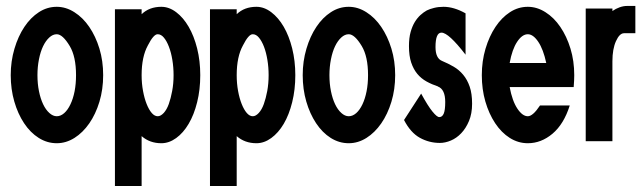

<svg xmlns="http://www.w3.org/2000/svg" viewBox="-20 -477 2165 646"><path d="M16.1 -224.1Q16.1 -271 28.6 -313Q41 -355 62 -386.5Q83 -418 110.8 -436Q138.7 -454.1 170.9 -454.1Q201.7 -454.1 230.2 -436Q258.8 -418 280.3 -386.5Q301.8 -355 314.5 -313.5Q327.1 -272 327.1 -224.1Q327.1 -176.3 314.5 -134.5Q301.8 -92.8 280.3 -61.8Q258.8 -30.8 230.5 -12.9Q202.1 4.9 170.9 4.9Q138.7 4.9 110.4 -12.9Q82 -30.8 61 -62.5Q40 -94.2 28.1 -135.5Q16.1 -176.8 16.1 -224.1ZM106 -224.1Q106 -195.3 111.1 -170.2Q116.2 -145 125 -126.5Q133.8 -107.9 146 -96.9Q158.2 -85.9 170.9 -85.9Q184.1 -85.9 196 -96.4Q208 -106.9 217 -126Q226.1 -145 231 -169.9Q235.8 -194.8 235.8 -224.1Q235.8 -286.6 214.8 -321.8Q190.9 -361.8 170.9 -361.8Q157.7 -361.8 145.8 -350.8Q133.8 -339.8 125 -321.5Q116.2 -303.2 111.1 -277.6Q106 -252 106 -224.1Z M366.7 148.9V-445.8H456.5V-429.2Q482.4 -454.1 522.9 -454.1Q548.8 -454.1 572.8 -436Q596.7 -418 614.7 -387Q632.8 -356 643.3 -314Q653.8 -272 653.8 -224.1Q653.8 -175.3 643.3 -133.1Q632.8 -90.8 614.7 -60.3Q596.7 -29.8 572.8 -12.5Q548.8 4.9 522.9 4.9Q483.9 4.9 456.5 -19V148.9ZM456.5 -224.1Q456.5 -196.3 461.2 -171.1Q465.8 -146 473.4 -127Q481 -107.9 490.5 -96.9Q500 -85.9 510.7 -85.9Q520.5 -85.9 530.8 -96.9Q541 -107.9 547.9 -127Q554.7 -146 559.3 -170.9Q564 -195.8 564 -224.1Q564 -251 559.8 -275.9Q555.7 -300.8 548.3 -319.8Q541 -338.9 531.5 -350.3Q522 -361.8 510.7 -361.8Q510.7 -361.8 510.3 -361.8Q496.6 -361.8 477.5 -324.2Q456.5 -286.1 456.5 -224.1Z M686.5 148.9V-445.8H776.4V-429.2Q802.2 -454.1 842.8 -454.1Q868.7 -454.1 892.6 -436Q916.5 -418 934.6 -387Q952.6 -356 963.1 -314Q973.6 -272 973.6 -224.1Q973.6 -175.3 963.1 -133.1Q952.6 -90.8 934.6 -60.3Q916.5 -29.8 892.6 -12.5Q868.7 4.9 842.8 4.9Q803.7 4.9 776.4 -19V148.9ZM776.4 -224.1Q776.4 -196.3 781 -171.1Q785.6 -146 793.2 -127Q800.8 -107.9 810.3 -96.9Q819.8 -85.9 830.6 -85.9Q840.3 -85.9 850.6 -96.9Q860.8 -107.9 867.7 -127Q874.5 -146 879.2 -170.9Q883.8 -195.8 883.8 -224.1Q883.8 -251 879.6 -275.9Q875.5 -300.8 868.2 -319.8Q860.8 -338.9 851.3 -350.3Q841.8 -361.8 830.6 -361.8Q830.6 -361.8 830.1 -361.8Q816.4 -361.8 797.4 -324.2Q776.4 -286.1 776.4 -224.1Z M998.5 -224.1Q998.5 -271 1011 -313Q1023.4 -355 1044.4 -386.5Q1065.4 -418 1093.3 -436Q1121.1 -454.1 1153.3 -454.1Q1184.1 -454.1 1212.6 -436Q1241.2 -418 1262.7 -386.5Q1284.2 -355 1296.9 -313.5Q1309.6 -272 1309.6 -224.1Q1309.6 -176.3 1296.9 -134.5Q1284.2 -92.8 1262.7 -61.8Q1241.2 -30.8 1212.9 -12.9Q1184.6 4.9 1153.3 4.9Q1121.1 4.9 1092.8 -12.9Q1064.5 -30.8 1043.5 -62.5Q1022.5 -94.2 1010.5 -135.5Q998.5 -176.8 998.5 -224.1ZM1088.4 -224.1Q1088.4 -195.3 1093.5 -170.2Q1098.6 -145 1107.4 -126.5Q1116.2 -107.9 1128.4 -96.9Q1140.6 -85.9 1153.3 -85.9Q1166.5 -85.9 1178.5 -96.4Q1190.4 -106.9 1199.5 -126Q1208.5 -145 1213.4 -169.9Q1218.3 -194.8 1218.3 -224.1Q1218.3 -286.6 1197.3 -321.8Q1173.3 -361.8 1153.3 -361.8Q1140.1 -361.8 1128.2 -350.8Q1116.2 -339.8 1107.4 -321.5Q1098.6 -303.2 1093.5 -277.6Q1088.4 -252 1088.4 -224.1Z M1339.4 -73.2 1397 -162.1Q1419.9 -120.1 1435.1 -101.6Q1450.2 -83 1458 -83Q1467.8 -83 1472.9 -94.5Q1478 -106 1478 -133.8Q1478 -176.8 1453.1 -186H1454.1Q1433.1 -192.9 1415 -202.9Q1397 -212.9 1384 -228.5Q1371.1 -244.1 1363.5 -266.6Q1356 -289.1 1356 -321.8Q1356 -349.6 1361.6 -369.4Q1367.2 -389.2 1375.7 -403.1Q1384.3 -417 1394.8 -426.5Q1405.3 -436 1416 -441.9Q1425.8 -446.8 1440.4 -450.4Q1455.1 -454.1 1472.2 -454.1Q1507.3 -454.1 1546.4 -432.1V-293Q1489.3 -367.2 1465.3 -367.2Q1445.3 -367.2 1445.3 -318.8Q1445.3 -280.8 1467.3 -272Q1488.3 -263.2 1506.3 -252.7Q1524.4 -242.2 1538.3 -225.6Q1552.2 -209 1560.3 -185.5Q1568.4 -162.1 1568.4 -127.9Q1568.4 -94.7 1557.9 -69.8Q1547.4 -44.9 1531.7 -28.6Q1516.1 -12.2 1497.1 -4.2Q1478 3.9 1460 3.9Q1423.8 3.9 1392.6 -13.4Q1361.3 -30.8 1339.4 -73.2Z M1601.1 -224.1Q1601.1 -271 1613.5 -313Q1626 -355 1647 -386.5Q1668 -418 1695.8 -436Q1723.6 -454.1 1755.9 -454.1Q1786.6 -454.1 1815.2 -436Q1843.8 -418 1865.2 -386.5Q1886.7 -355 1899.4 -313.5Q1912.1 -272 1912.1 -224.1Q1912.1 -215.3 1911.6 -205.6Q1911.1 -195.8 1910.2 -184.1H1694.8Q1703.6 -137.2 1720.7 -111.6Q1737.8 -85.9 1755.9 -85.9Q1772.9 -85.9 1796.9 -122.1H1897Q1877 -59.1 1838.9 -27.1Q1800.8 4.9 1755.9 4.9Q1723.6 4.9 1695.3 -12.9Q1667 -30.8 1646 -62.5Q1625 -94.2 1613 -135.5Q1601.1 -176.8 1601.1 -224.1ZM1694.8 -265.1H1817.9Q1808.1 -311 1791 -336.4Q1773.9 -361.8 1755.9 -361.8Q1736.8 -361.8 1720 -336.4Q1703.1 -311 1694.8 -265.1Z M1950.7 -2V-448.2H2040.5V-439.9Q2051.8 -447.8 2064.7 -452.4Q2077.6 -457 2089.8 -457H2117.7V-365.2H2079.6Q2064.5 -365.2 2052.5 -338.6Q2040.5 -312 2040.5 -271V-2Z"/></svg>

Font: Fundamental  Brigade Condensed
Style: Regular
Weight: 400
Width: 3
Designer: Peter Wiegel, original typeface by Carl Albert Fahrenwaldt 1901
Foundry: Peter Wiegel
Version: Version 0.000 2012 initial release